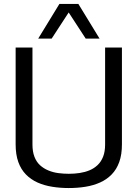

<svg xmlns="http://www.w3.org/2000/svg" viewBox="-20 -940 695 970"><path d="M59 -211V-700H144V-210Q144 -174 154 -148Q164 -122 182 -105.5Q200 -89 224 -79Q248 -69 274.5 -65.5Q301 -62 328 -62Q356 -62 382.5 -66Q409 -70 432 -79.5Q455 -89 473 -106Q491 -123 501 -148.5Q511 -174 511 -210V-700H596V-211Q596 -159 582.5 -121.5Q569 -84 544 -58.5Q519 -33 485.5 -18Q452 -3 412 3.5Q372 10 327 10Q284 10 243.5 3.5Q203 -3 169.5 -18Q136 -33 111 -58.5Q86 -84 72.5 -121.5Q59 -159 59 -211ZM173 -745 280 -920H376L483 -745H413L327 -877L241 -745Z"/></svg>

Font: Georama ExtraCondensed Thin
Style: Regular
Weight: 400
Version: Version 1.001